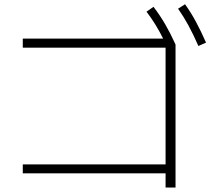

<svg xmlns="http://www.w3.org/2000/svg" viewBox="-20 -838 978 885"><path d="M743.2 -39.1H85V-80.1H743.2V-618.2H85V-660.2H731.9Q698.2 -728 655.3 -784.2L687.5 -806.6Q717.3 -767.6 741.5 -726.1Q765.6 -684.6 789.1 -632.8V26.4H743.2ZM800.8 -797.9 833 -818.4Q860.8 -779.3 883.5 -737.1Q906.2 -694.8 929.7 -641.6L894.5 -626Q871.1 -679.2 848.9 -720.2Q826.7 -761.2 800.8 -797.9Z"/></svg>

Font: Pretendard JP ExtraLight
Style: Regular
Weight: 200
Designer: Base glyphs from Inter by Rasmus Andersson; Hangeul glyphs from Noto Sans CJK(Source Han Sans) by Jang Soo-young and Kan
Foundry: Kil Hyung-jin
Version: Version 1.309